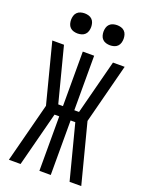

<svg xmlns="http://www.w3.org/2000/svg" viewBox="-173 -1030 845 1112"><g transform="rotate(20 250.0 -473.5)"><path d="M27 0 122 -367 27 -735H99L186 -399H215V-735H285V-399H314L401 -735H473L378 -367L473 0H401L314 -336H285V0H215V-336H186L99 0ZM350 -823Q338 -823 325.5 -826.5Q313 -830 304 -839Q295 -848 291.5 -860.5Q288 -873 288 -885Q288 -897 291.5 -909.5Q295 -922 304 -931Q313 -940 325.5 -943.5Q338 -947 350 -947Q362 -947 374.5 -943.5Q387 -940 396 -931Q405 -922 408.5 -909.5Q412 -897 412 -885Q412 -873 408.5 -860.5Q405 -848 396 -839Q387 -830 374.5 -826.5Q362 -823 350 -823ZM150 -823Q138 -823 125.5 -826.5Q113 -830 104 -839Q95 -848 91.5 -860.5Q88 -873 88 -885Q88 -897 91.5 -909.5Q95 -922 104 -931Q113 -940 125.5 -943.5Q138 -947 150 -947Q162 -947 174.5 -943.5Q187 -940 196 -931Q205 -922 208.5 -909.5Q212 -897 212 -885Q212 -873 208.5 -860.5Q205 -848 196 -839Q187 -830 174.5 -826.5Q162 -823 150 -823Z"/></g></svg>

Font: HulyMono
Style: Regular
Weight: 400
Monospace: yes
Designer: Belleve Invis
Foundry: Belleve Invis
Version: Version 33.2.5; ttfautohint (v1.8.4)